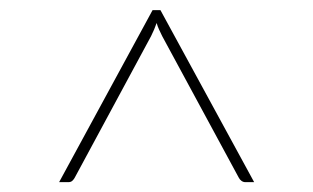

<svg xmlns="http://www.w3.org/2000/svg" viewBox="-20 -723 620 380"><path d="M483 -362.5H465.5Q461.5 -362.5 458 -365Q454.5 -367.5 452.5 -371.5L301 -651.5Q297.5 -658.5 294.8 -664.5Q292 -670.5 290 -677.5Q287.5 -670.5 285 -664.5Q282.5 -658.5 279 -651.5L128 -371.5Q126.5 -368.5 123.5 -365.5Q120.5 -362.5 115.5 -362.5H97L282 -703H297.5Z"/></svg>

Font: Lato 2
Style: Regular
Weight: 200
Designer: Lukasz Dziedzic with Adam Twardoch and Botio Nikoltchev
Foundry: tyPoland Lukasz Dziedzic
Version: Version 2.015; 2015-08-06; http://www.latofonts.com/